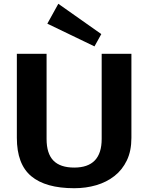

<svg xmlns="http://www.w3.org/2000/svg" viewBox="-20 -984 782 1014"><path d="M372 10Q221 10 145 -53.5Q69 -117 69 -256V-700H226V-250Q226 -173 262 -136Q298 -99 372 -99Q517 -99 517 -250V-700H674V-256Q674 -187 650 -137Q626 -87 584.5 -54.5Q543 -22 488.5 -6Q434 10 372 10ZM515 -804 479 -739 230 -859 288 -964Z"/></svg>

Font: Pathway Extreme 72pt
Style: Bold
Weight: 700
Designer: Eduardo Rodriguez Tunni
Foundry: Eduardo Rodriguez Tunni
Version: Version 1.001;gftools[0.9.26]